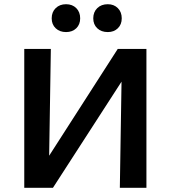

<svg xmlns="http://www.w3.org/2000/svg" viewBox="-20 -890 809 910"><path d="M225 -803Q225 -833 244 -851.5Q263 -870 293 -870Q323 -870 341.5 -851.5Q360 -833 360 -803Q360 -774 341.5 -756Q323 -738 293 -738Q263 -738 244 -756Q225 -774 225 -803ZM422 -803Q422 -833 441 -851.5Q460 -870 491 -870Q520 -870 538.5 -851.5Q557 -833 557 -803Q557 -774 538.5 -756Q520 -738 491 -738Q460 -738 441 -756Q422 -774 422 -803ZM674 0H548L556 -503L231 0H95V-658H221L213 -152L538 -658H674Z"/></svg>

Font: Ysabeau Infant
Style: Bold
Weight: 700
Designer: Christian Thalmann (Catharsis Fonts)
Version: Version 0.003